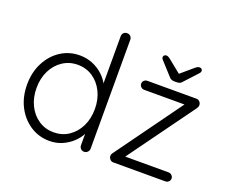

<svg xmlns="http://www.w3.org/2000/svg" viewBox="-121 -928 1324 1126"><g transform="rotate(20 540.5 -365.0)"><path d="M494 -740Q507 -740 515.5 -731.5Q524 -723 524 -710V-30Q524 -18 515 -9Q506 0 494 0Q480 0 472 -9Q464 -18 464 -30V-149L481 -163Q481 -135 466 -104.5Q451 -74 423.5 -48Q396 -22 359.5 -6Q323 10 280 10Q214 10 160.5 -25Q107 -60 76 -120Q45 -180 45 -257Q45 -333 76 -393.5Q107 -454 160 -488.5Q213 -523 279 -523Q321 -523 358 -508Q395 -493 423.5 -467Q452 -441 468.5 -407.5Q485 -374 485 -338L464 -353V-710Q464 -722 472 -731Q480 -740 494 -740ZM286 -46Q339 -46 380 -73.5Q421 -101 444.5 -148.5Q468 -196 468 -257Q468 -317 444.5 -364.5Q421 -412 380 -439.5Q339 -467 286 -467Q234 -467 192.5 -439.5Q151 -412 127.5 -364.5Q104 -317 104 -257Q104 -197 127.5 -149Q151 -101 192.5 -73.5Q234 -46 286 -46ZM1001 -56Q1013 -56 1021.5 -47.5Q1030 -39 1030 -28Q1030 -16 1021.5 -8Q1013 0 1001 0H676Q663 0 655 -10Q647 -20 647 -29Q647 -35 649 -40.5Q651 -46 656 -52L959 -471L963 -462H701Q689 -462 680.5 -470.5Q672 -479 672 -490Q672 -502 680.5 -510Q689 -518 701 -518H1008Q1019 -518 1027.5 -509Q1036 -500 1036 -488Q1036 -482 1034 -477Q1032 -472 1028 -466L727 -51L715 -56ZM850 -569Q828 -569 816 -585L745 -663Q737 -671 737 -680Q737 -687 742.5 -691.5Q748 -696 756 -696Q766 -696 782 -683L866 -615L852 -613L934 -683Q942 -690 948.5 -693.5Q955 -697 962 -697Q970 -697 975 -692.5Q980 -688 980 -681Q980 -677 978 -672.5Q976 -668 971 -663L899 -585Q888 -569 866 -569Z"/></g></svg>

Font: Quicksand Light
Style: Regular
Weight: 400
Version: Version 3.004